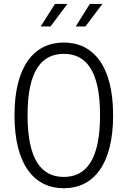

<svg xmlns="http://www.w3.org/2000/svg" viewBox="-20 -962 660 993"><path d="M565 -366C565 -620.5 463 -742 310 -742C157 -742 55 -620.5 55 -366C55 -110 157 11.5 310 11.5C463 11.5 565 -110 565 -366ZM497.5 -366C497.5 -132.5 423.5 -47 310 -47C196.5 -47 122.5 -132.5 122.5 -366C122.5 -598.5 196.5 -683.5 310 -683.5C423.5 -683.5 497.5 -598.5 497.5 -366ZM190.5 -825H241L328.5 -941.5H264ZM371.5 -825H421.5L509.5 -941.5H444.5Z"/></svg>

Font: Monaspace Neon ExtraLight
Style: Regular
Weight: 200
Designer: Riley Cran & the Lettermatic Team
Foundry: Lettermatic
Version: Version 1.200 (Monaspace Neon)